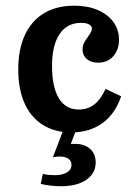

<svg xmlns="http://www.w3.org/2000/svg" viewBox="-20 -448 470 666"><path d="M43.3 -207.2Q43.3 -277 66.4 -326.6Q89.4 -376.2 132.9 -402.3Q176.4 -428.3 237.9 -428.3Q283.4 -428.3 318.6 -413.4Q353.8 -398.4 373.3 -371.7Q392.8 -345 392.8 -310.2Q392.8 -275.8 373.1 -253.2Q353.5 -230.6 320 -230.6Q295.8 -230.6 281.1 -243.2Q266.3 -255.9 266.3 -276Q266.3 -288.6 271.2 -298.6Q276.1 -308.5 285.1 -320.3Q291.8 -329.9 295.3 -336.2Q298.7 -342.5 298.7 -349.1Q298.7 -358.3 288.7 -363.5Q278.7 -368.7 261.5 -368.7Q212.8 -368.7 186.6 -329.8Q160.5 -290.9 160.5 -219.3Q160.5 -145.8 184.2 -107Q207.9 -68.1 253.5 -68.1Q284.6 -68.1 307.1 -85.7Q329.7 -103.3 346.1 -139.5L400.2 -114.2Q379.9 -53.2 335.3 -20.9Q290.7 11.3 227.7 11.3Q170.5 11.3 128.7 -14.7Q86.9 -40.8 65.1 -89.9Q43.3 -139.1 43.3 -207.2ZM121.3 189.8 128.6 155.2Q138.8 157.6 149.3 158.7Q159.8 159.7 170.6 159.7Q196.4 159.7 212.1 150.1Q227.9 140.6 227.9 124.2Q227.9 109.8 216.9 102.4Q205.9 95 187.2 95Q174.6 95 163.6 97.3L202.5 -4.8H246.8L225.5 51.9Q229.1 51.1 232.9 51.1Q236.6 51.1 241.1 51.1Q272.9 51.1 292.4 68.5Q311.9 85.8 311.9 115.3Q311.9 153.6 279.3 175.8Q246.7 198 191.5 198Q174.1 198 154.6 195.8Q135.1 193.5 121.3 189.8Z"/></svg>

Font: Playfair Micro SmCond SmLight
Style: Regular
Weight: 360
Width: 4
Designer: Claus Eggers Sørensen
Foundry: Claus Eggers Sørensen
Version: Version 2.100;Glyphs 3.2 (3219)